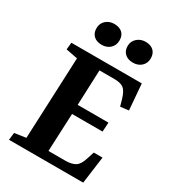

<svg xmlns="http://www.w3.org/2000/svg" viewBox="-222 -1064 1065 1183"><g transform="rotate(30 311.0 -472.0)"><path d="M144 -644 61 -660 66 -710H567L582 -526L523 -519L510 -565Q495 -616 473.5 -632.5Q452 -649 407 -649H301L291 -398H510L506 -332H289L277 -62H397Q442 -62 467.5 -78Q493 -94 508 -144L524 -193H586L560 0H32L38 -52L119 -64ZM376 -866Q376 -900 400.5 -922Q425 -944 460 -944Q497 -944 517.5 -924.5Q538 -905 538 -871Q538 -836 514.5 -814.5Q491 -793 455 -793Q419 -793 397.5 -812.5Q376 -832 376 -866ZM155 -865Q155 -900 179 -921.5Q203 -943 238 -943Q275 -943 295.5 -924Q316 -905 316 -871Q316 -835 292.5 -813.5Q269 -792 233 -792Q197 -792 176 -811.5Q155 -831 155 -865Z"/></g></svg>

Font: Literata 36pt
Style: Bold Italic
Weight: 700
Italic angle: -2°
Designer: Latin by Veronika Burian and Jose Scaglione. Greek by Irene Vlachou. Cyrillic by Vera Evstafieva
Foundry: TypeTogether
Version: Version 3.002